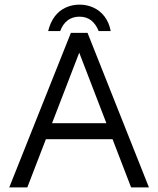

<svg xmlns="http://www.w3.org/2000/svg" viewBox="-20 -809 683 829"><path d="M20 0 286 -667H358L623 0H546L315 -600L330 -602L98 0ZM137 -208 168 -277H495L500 -208ZM323 -789Q291 -789 263 -776Q235 -763 216 -737.5Q197 -712 188 -675H240Q251 -705 272 -721Q293 -737 323 -737Q353 -737 373.5 -721Q394 -705 406 -675H458Q451 -712 431.5 -737.5Q412 -763 384 -776Q356 -789 323 -789Z"/></svg>

Font: Maven Pro VF Beta
Style: Regular
Weight: 400
Designer: Joe Prince
Foundry: Joe Prince
Version: Version 2.002